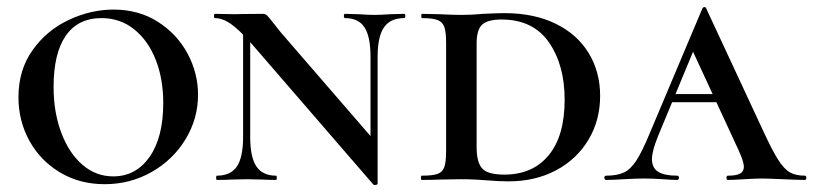

<svg xmlns="http://www.w3.org/2000/svg" viewBox="-20 -507 2292 541"><path d="M32 -233Q32 -310 72 -366Q112 -422 174 -451Q236 -480 300 -480Q371 -480 425 -445.5Q479 -411 508.5 -356Q538 -301 538 -240Q538 -173 503 -115Q468 -57 407.5 -22.5Q347 12 275 12Q204 12 148.5 -21.5Q93 -55 62.5 -111Q32 -167 32 -233ZM440 -217Q440 -284 419 -338Q398 -392 358.5 -424Q319 -456 266 -456Q200 -456 165.5 -406.5Q131 -357 131 -262Q131 -191 152.5 -133.5Q174 -76 212 -43Q250 -10 299 -10Q363 -10 401.5 -65Q440 -120 440 -217Z M665 -446 685 -443V-121Q685 -64 702.5 -38Q720 -12 758 -12Q760 -12 760 -6Q760 0 758 0Q734 0 721 -1L676 -2L630 -1Q616 0 591 0Q589 0 589 -6Q589 -12 591 -12Q630 -12 647.5 -38Q665 -64 665 -121ZM1032 13 687 -386Q653 -424 630 -440Q607 -456 585 -456Q583 -456 583 -462Q583 -468 585 -468L641 -467Q650 -467 664 -467.5Q678 -468 720 -468Q728 -468 733 -463Q738 -458 748 -445L771 -416L1034 -112L1044 11Q1044 13 1039 14Q1034 15 1032 13ZM1044 11 1024 -20V-347Q1024 -404 1007 -430Q990 -456 952 -456Q949 -456 949 -462Q949 -468 952 -468L989 -467Q1017 -465 1034 -465Q1051 -465 1081 -467L1119 -468Q1122 -468 1122 -462Q1122 -456 1119 -456Q1080 -456 1062 -430Q1044 -404 1044 -347Z M1350 1Q1338 0 1320 -1Q1302 -2 1279 -2L1217 -1Q1199 0 1168 0Q1166 0 1166 -6Q1166 -12 1168 -12Q1199 -12 1213 -17Q1227 -22 1232 -36.5Q1237 -51 1237 -81V-387Q1237 -417 1232 -431Q1227 -445 1213 -450.5Q1199 -456 1169 -456Q1167 -456 1167 -462Q1167 -468 1169 -468L1217 -467Q1257 -465 1279 -465Q1310 -465 1341 -468Q1381 -470 1401 -470Q1485 -470 1546 -440Q1607 -410 1639 -357Q1671 -304 1671 -237Q1671 -168 1638 -113Q1605 -58 1546.5 -27Q1488 4 1413 4Q1385 4 1350 1ZM1571 -226Q1571 -324 1526.5 -388Q1482 -452 1393 -452Q1354 -452 1338.5 -437.5Q1323 -423 1323 -385V-92Q1323 -50 1338.5 -32.5Q1354 -15 1401 -15Q1481 -15 1526 -69.5Q1571 -124 1571 -226Z M1874 -242H2057L2064 -219H1859ZM2248 0Q2228 0 2186 -2Q2144 -4 2126 -4Q2109 -4 2077 -2Q2045 0 2031 0Q2027 0 2027 -6Q2027 -12 2031 -12Q2055 -12 2065.5 -18Q2076 -24 2076 -37Q2076 -51 2061 -84L1926 -376L1963 -434L1834 -123Q1817 -81 1817 -59Q1817 -34 1834.5 -23Q1852 -12 1888 -12Q1893 -12 1893 -6Q1893 0 1888 0Q1874 0 1848 -2Q1820 -4 1796 -4Q1771 -4 1737 -2Q1707 0 1688 0Q1683 0 1683 -6Q1683 -12 1688 -12Q1719 -12 1738 -21Q1757 -30 1773 -54.5Q1789 -79 1811 -132L1959 -483Q1961 -487 1965 -487Q1969 -487 1970 -483L2131 -137Q2156 -83 2172.5 -57Q2189 -31 2205.5 -21.5Q2222 -12 2248 -12Q2252 -12 2252 -6Q2252 0 2248 0Z"/></svg>

Font: Cormorant SC SemiBold
Style: Regular
Weight: 600
Designer: Christian Thalmann (Catharsis Fonts)
Foundry: Catharsis Fonts
Version: Version 4.000